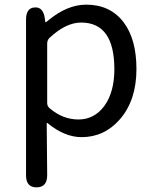

<svg xmlns="http://www.w3.org/2000/svg" viewBox="-20 -577 660 826"><path d="M137 229Q92 229 92 177V-492Q92 -543 129 -545Q166 -548 173 -497L174 -488Q175 -481 176.5 -481Q178 -481 191 -492Q271 -557 351 -557Q454 -557 512 -481Q567 -408 567 -280Q567 -146 496 -64Q429 13 331 13Q258 13 185 -47Q181 -50 181 -45L183 177Q183 229 137 229ZM428 -120Q472 -180 472 -279Q472 -480 329 -480Q264 -480 194 -415Q183 -405 183 -390V-134Q183 -120 194 -111Q250 -63 317.5 -63Q385 -63 428 -120Z"/></svg>

Font: Resource Han Rounded HK
Style: Regular
Weight: 400
Designer: Cyano Hao (round all glyphs); Ryoko NISHIZUKA  (kana, bopomofo & ideographs); Paul D. Hunt (Latin, Greek & Cyrillic); Sa
Foundry: Cyano Hao
Version: 0.990